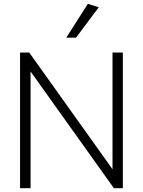

<svg xmlns="http://www.w3.org/2000/svg" viewBox="-20 -985 749 1005"><path d="M569 -710H623V0H576L140 -611V0H85V-710H133L569 -99ZM327 -788 440 -965 497 -947 378 -788Z"/></svg>

Font: Livvic Light
Style: Regular
Weight: 300
Designer: Jacques Le Bailly, Baron von Fonthausen
Version: Version 1.001; ttfautohint (v1.8.2)